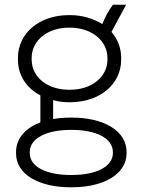

<svg xmlns="http://www.w3.org/2000/svg" viewBox="-20 -590 595 813"><path d="M56 -337C56 -271 92 -217 151 -186V-72C90 -49 48 -5 48 53V60C48 148 144 203 279 203H285C419 203 516 147 516 59V53C516 -36 419 -92 285 -92H279C253 -92 227 -90 205 -86V-166C226 -160 248 -157 272 -157H276C401 -157 493 -232 493 -337V-345C493 -387 478 -425 452 -455L514 -570H458C438 -543 425 -517 413 -488C377 -511 329 -526 276 -526H272C147 -526 56 -450 56 -345ZM114 -344C114 -419 181 -473 273 -473H275C368 -473 435 -418 435 -344V-338C435 -264 368 -210 277 -210H272C181 -210 114 -263 114 -338ZM106 54C106 -4 176 -40 280 -40H284C388 -40 458 -4 458 54V58C458 115 388 151 284 151H280C175 151 106 116 106 58Z"/></svg>

Font: Fixel Display Light
Style: Regular
Weight: 300
Designer: AlfaBravo + MacPaw
Foundry: Kyrylo Tkachov, Marchela Mozhyna, Serhii Makarenko, Maria Weinstein, Zakhar Kryvoshyya
Version: Version 1.211